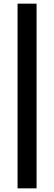

<svg xmlns="http://www.w3.org/2000/svg" viewBox="-20 -810 296 1050"><path d="M76 220H180V-790H76Z"/></svg>

Font: HB Figtree Prototype
Style: Bold
Weight: 700
Designer: Alfredo Marco Pradil
Foundry: Hanken Design Co.®
Version: Version 1.002;Glyphs 3.2 (3228)